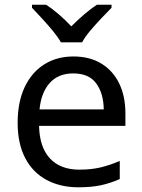

<svg xmlns="http://www.w3.org/2000/svg" viewBox="-20 -786 604 816"><path d="M292 -546Q361 -546 410.5 -516Q460 -486 486.5 -431.5Q513 -377 513 -304V-251H146Q148 -160 192.5 -112.5Q237 -65 317 -65Q368 -65 407.5 -74.5Q447 -84 489 -102V-25Q448 -7 408 1.5Q368 10 313 10Q237 10 178.5 -21Q120 -52 87.5 -113.5Q55 -175 55 -264Q55 -352 84.5 -415Q114 -478 167.5 -512Q221 -546 292 -546ZM291 -474Q228 -474 191.5 -433.5Q155 -393 148 -321H421Q420 -389 389 -431.5Q358 -474 291 -474ZM239 -606Q226 -629 204 -655.5Q182 -682 158 -708Q134 -734 116 -753V-766H176Q202 -749 230 -725Q258 -701 283 -674Q310 -701 338 -725Q366 -749 392 -766H454V-753Q435 -734 410.5 -708Q386 -682 363.5 -655.5Q341 -629 329 -606Z"/></svg>

Font: Noto Sans Manichaean
Style: Regular
Weight: 400
Designer: Monotype Design Team
Foundry: Monotype Imaging Inc.
Version: Version 2.005; ttfautohint (v1.8.4.7-5d5b)